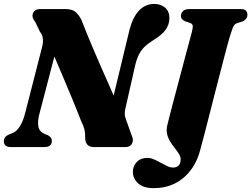

<svg xmlns="http://www.w3.org/2000/svg" viewBox="-26 -746 1276 974"><path d="M173 -165 274.5 -553.5 211.5 -548.5Q233 -498.5 254.2 -448.8Q275.5 -399 295.5 -351.8Q315.5 -304.5 333 -262.5Q350.5 -220.5 364.2 -186.2Q378 -152 387 -128.5Q398 -108 402.5 -88.5Q407 -69 406 -47Q406 -24 417.2 -12Q428.5 0 450 0H611.5Q634.5 0 643.8 -18Q653 -36 642.5 -57.5L614.5 -136Q607 -154.5 606.8 -168Q606.5 -181.5 611.5 -201.5L660.5 -418Q668.5 -450 680 -471.8Q691.5 -493.5 709.5 -510.5Q727.5 -527.5 754.5 -544Q795 -568.5 814 -594.8Q833 -621 833.5 -653.5Q833.5 -688.5 811.5 -707.2Q789.5 -726 756.5 -726Q712 -726 680.2 -693.5Q648.5 -661 631 -595L522 -143L589 -173.5Q573 -210 556.8 -247Q540.5 -284 524 -321.8Q507.5 -359.5 490.2 -398.2Q473 -437 455.8 -477.5Q438.5 -518 421 -560.2Q403.5 -602.5 386 -647.5Q372 -673.5 355.2 -686.8Q338.5 -700 306 -700H179Q158 -700 148 -689.5Q138 -679 139 -664Q140 -649 152.5 -635.5L176.5 -585Q189.5 -570 191.5 -548.5Q193.5 -527 186.5 -503.5L101.5 -172Q91 -130.5 74.5 -104.8Q58 -79 38.5 -71.5L20 -64Q-6.5 -52.5 -6.5 -29.5Q-6.5 -16.5 1.8 -8.2Q10 0 30 0H202Q217.5 0 227.2 -7.8Q237 -15.5 237 -30.5Q237 -41.5 231 -48.8Q225 -56 216 -60.5L202.5 -65.5Q173.5 -78 168.8 -103.5Q164 -129 173 -165ZM1141.5 -566Q1137.5 -554 1129.2 -523Q1121 -492 1109.5 -448.5Q1098 -405 1085 -354.2Q1072 -303.5 1058.5 -251Q1045 -198.5 1032.8 -150.2Q1020.5 -102 1010.5 -63.2Q1000.5 -24.5 994 -1.5Q978 68 943.5 114.5Q909 161 860.8 184.8Q812.5 208.5 753.5 208.5Q701.5 208.5 674.8 184.2Q648 160 648 125.5Q648 96.5 667.8 75.8Q687.5 55 721.5 55Q738 55 755.2 62.5Q772.5 70 789.2 79.5Q806 89 821.8 96.5Q837.5 104 852 104Q869.5 104 880 93.8Q890.5 83.5 890.5 62.5Q890.5 49 881.8 35Q873 21 860.8 5.5Q848.5 -10 837.2 -28Q826 -46 821.5 -67.2Q817 -88.5 823.5 -114Q827 -129 834.5 -158.2Q842 -187.5 852 -225.5Q862 -263.5 873.5 -306.5Q885 -349.5 896.2 -392.2Q907.5 -435 917.5 -472.8Q927.5 -510.5 935.2 -538.5Q943 -566.5 946.5 -580Q953.5 -607 951.5 -616.5Q949.5 -626 936 -630.5L913.5 -638Q902.5 -643 897.2 -649.2Q892 -655.5 892 -665.5Q892 -680.5 902.8 -690.2Q913.5 -700 935 -700H1193Q1214.5 -700 1221.8 -691.8Q1229 -683.5 1229 -671Q1229 -658 1221.2 -649.2Q1213.5 -640.5 1202.5 -636.5L1178 -629Q1170 -626.5 1164.5 -621.2Q1159 -616 1154.2 -603.5Q1149.5 -591 1141.5 -566Z"/></svg>

Font: Fraunces ExtraBold
Style: Italic
Weight: 800
Italic angle: -16°
Version: Version 1.000;[b76b70a41]